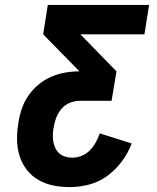

<svg xmlns="http://www.w3.org/2000/svg" viewBox="-20 -755 640 783"><path d="M265 8Q230 8 197.5 1.5Q165 -5 137 -21Q109 -37 89 -63Q69 -89 59.5 -120Q50 -151 49.5 -185Q49 -219 55 -254Q59 -282 68.5 -310.5Q78 -339 95.5 -364.5Q113 -390 137 -410Q161 -430 189 -442Q217 -454 246 -459Q275 -464 304 -464L156 -615L175 -735H588L569 -615H308L455 -464L435 -344H306Q286 -344 265.5 -336Q245 -328 231 -311.5Q217 -295 209.5 -275.5Q202 -256 199 -236Q196 -221 195.5 -206Q195 -191 197.5 -177Q200 -163 206 -150.5Q212 -138 222.5 -129Q233 -120 246.5 -116Q260 -112 275 -112Q294 -112 313 -119.5Q332 -127 346.5 -142Q361 -157 370.5 -174.5Q380 -192 387 -211L517 -170Q503 -132 477.5 -97.5Q452 -63 418 -38Q384 -13 344 -2.5Q304 8 265 8Z"/></svg>

Font: Iosevka Heavy Extended
Style: Italic
Weight: 900
Width: 7
Italic angle: -9°
Monospace: yes
Designer: Belleve Invis
Foundry: Belleve Invis
Version: Version 32.5.0; ttfautohint (v1.8.4)